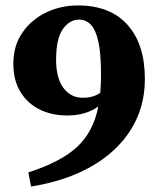

<svg xmlns="http://www.w3.org/2000/svg" viewBox="-20 -666 582 705"><path d="M186 -447Q186 -379 213 -343Q240 -307 284 -307Q322 -307 348 -325Q351 -355 351 -390Q351 -470 341 -514Q331 -558 313 -576Q295 -594 270 -594Q236 -594 211 -559.5Q186 -525 186 -447ZM94 19 84 -33Q203 -71 263 -126.5Q323 -182 341 -275Q319 -259 290.5 -250.5Q262 -242 227 -242Q170 -242 125.5 -264Q81 -286 55 -328.5Q29 -371 29 -432Q29 -498 62 -546Q95 -594 149 -620Q203 -646 266 -646Q385 -646 448.5 -574.5Q512 -503 512 -376Q512 -273 461.5 -191.5Q411 -110 317.5 -56Q224 -2 94 19Z"/></svg>

Font: Source Serif 4
Style: Bold
Weight: 700
Designer: Frank Grießhammer
Foundry: Adobe
Version: Version 4.005;hotconv 1.1.0;makeotfexe 2.6.0